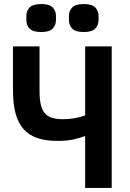

<svg xmlns="http://www.w3.org/2000/svg" viewBox="-20 -927 640 947"><path d="M400 -255H395Q371 -245 339 -238.5Q307 -232 264 -232Q206 -232 164.5 -246Q123 -260 96 -290.5Q69 -321 56.5 -368.5Q44 -416 44 -482V-698H175V-480Q175 -439 181 -412Q187 -385 200.5 -369Q214 -353 236.5 -346Q259 -339 291 -339Q321 -339 348.5 -344Q376 -349 400 -358V-698H531V0H400ZM183 -769Q142 -769 126 -786Q110 -803 110 -827V-849Q110 -873 126 -890Q142 -907 183 -907Q224 -907 240 -890Q256 -873 256 -849V-827Q256 -803 240 -786Q224 -769 183 -769ZM393 -769Q352 -769 336 -786Q320 -803 320 -827V-849Q320 -873 336 -890Q352 -907 393 -907Q434 -907 450 -890Q466 -873 466 -849V-827Q466 -803 450 -786Q434 -769 393 -769Z"/></svg>

Font: IBM Plex Mono SemiBold
Style: Regular
Weight: 600
Monospace: yes
Designer: Mike Abbink, Paul van der Laan, Pieter van Rosmalen
Foundry: Bold Monday
Version: Version 2.3